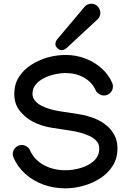

<svg xmlns="http://www.w3.org/2000/svg" viewBox="-20 -1006 703 1036"><path d="M472.7 -985.8Q495.1 -985.8 508.3 -970.2Q521.5 -954.6 521.5 -936Q521.5 -917 507.8 -902.8L349.6 -756.3Q330.1 -735.4 312.5 -735.4Q300.3 -735.4 289.6 -746.1Q278.8 -756.8 278.8 -768.6Q278.8 -785.6 298.3 -805.2L437 -970.2Q451.2 -985.8 472.7 -985.8ZM334 -709.5Q390.1 -709.5 440.2 -690.4Q490.2 -671.4 527.8 -637.7Q565.4 -604 585 -559.6Q589.4 -549.8 589.4 -539.6Q589.4 -519.5 575 -505.1Q560.5 -490.7 540.5 -490.7Q527.3 -490.7 514.2 -499.3Q501 -507.8 495.6 -520Q477.1 -562 433.8 -586.9Q390.6 -611.8 334 -611.8Q306.2 -611.8 275.1 -605Q244.1 -598.1 216.8 -584.2Q189.5 -570.3 172.4 -549.3Q155.3 -528.3 155.3 -500.5Q155.3 -478 169.9 -461.7Q184.6 -445.3 202.6 -436Q245.1 -415 296.6 -406.7Q348.1 -398.4 400.9 -390.6Q453.6 -382.8 499 -363.3Q527.8 -351.1 554.2 -329.6Q580.6 -308.1 597.2 -277.3Q613.8 -246.6 613.8 -205.1Q613.8 -151.4 587.9 -110.8Q562 -70.3 520 -43.5Q478 -16.6 429 -3.2Q379.9 10.3 333 10.3Q269.5 10.3 213.9 -10Q158.2 -30.3 116.7 -67.6Q75.2 -105 53.2 -155.3Q48.8 -165 48.8 -174.8Q48.8 -194.8 63.2 -209.2Q77.6 -223.6 97.7 -223.6Q111.3 -223.6 124.5 -215.1Q137.7 -206.5 142.6 -193.8Q164.1 -144.5 215.3 -116Q266.6 -87.4 333 -87.4Q374.5 -87.4 416.5 -99.9Q458.5 -112.3 487.1 -138.4Q515.6 -164.6 515.6 -205.1Q515.6 -231 498.3 -247.8Q481 -264.6 460.4 -273.4Q414.1 -293.5 361.3 -301Q308.6 -308.6 256.3 -317.1Q204.1 -325.7 158.7 -348.6Q120.1 -368.2 88.6 -405.5Q57.1 -442.9 57.1 -500.5Q57.1 -551.3 81.8 -590.1Q106.4 -628.9 147.2 -655.5Q188 -682.1 236.8 -695.8Q285.6 -709.5 334 -709.5Z"/></svg>

Font: Manjari
Style: Bold
Weight: 700
Designer: Santhosh Thottingal <santhosh.thottingal@gmail.com>
Version: Version 2.000